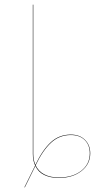

<svg xmlns="http://www.w3.org/2000/svg" viewBox="-20 -750 405 819"><path d="M365 -96Q365 -50 327.5 -20.5Q290 9 231 9Q195 9 169 -3.5Q143 -16 131 -42L86 49H84L130 -44Q120 -64 120 -94V-730H122V-94Q122 -67 131 -47Q161 -110 196.5 -143Q232 -176 282 -176Q320 -176 342.5 -153.5Q365 -131 365 -96ZM363 -96Q363 -131 341.5 -152.5Q320 -174 282 -174Q233 -174 197.5 -141Q162 -108 132 -45Q144 -19 169.5 -6Q195 7 231 7Q290 7 326.5 -21.5Q363 -50 363 -96Z"/></svg>

Font: FiraGO Two
Style: Regular
Weight: 100
Designer: bBox Type
Foundry: bBox Type GmbH
Version: Version 1.001